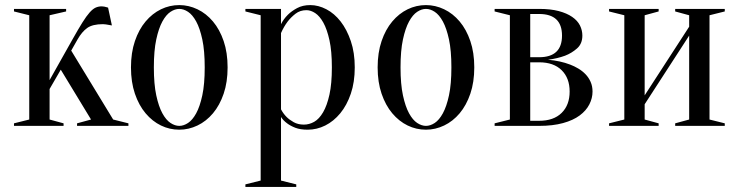

<svg xmlns="http://www.w3.org/2000/svg" viewBox="-20 -495 2905 755"><path d="M219 -221 175 -145V-25L230 -10V0H35V-10L95 -25V-435L35 -450V-460H240V-450L175 -435V-180L265 -340Q288 -381 304 -406.5Q320 -432 332.5 -446Q345 -460 356 -465Q367 -470 380 -470Q385 -470 390 -469Q395 -468 398 -467Q402 -466 405 -465L420 -395Q414 -396 408 -397Q403 -398 396.5 -399Q390 -400 385 -400Q344 -400 323 -385Q302 -370 285 -340L260 -296L425 -25L485 -10V0H283V-10L338 -25Z M685 -460Q668 -460 650.5 -448.5Q633 -437 618.5 -410.5Q604 -384 594.5 -340Q585 -296 585 -230Q585 -164 594.5 -120Q604 -76 618.5 -49.5Q633 -23 650.5 -11.5Q668 0 685 0Q702 0 719.5 -11.5Q737 -23 751.5 -49.5Q766 -76 775.5 -120Q785 -164 785 -230Q785 -296 775.5 -340Q766 -384 751.5 -410.5Q737 -437 719.5 -448.5Q702 -460 685 -460ZM685 -475Q722 -475 756.5 -458.5Q791 -442 817.5 -410.5Q844 -379 859.5 -333.5Q875 -288 875 -230Q875 -172 859.5 -126.5Q844 -81 817.5 -49.5Q791 -18 756.5 -1.5Q722 15 685 15Q647 15 613 -1.5Q579 -18 552.5 -49.5Q526 -81 510.5 -126.5Q495 -172 495 -230Q495 -288 510.5 -333.5Q526 -379 552.5 -410.5Q579 -442 613 -458.5Q647 -475 685 -475Z M1005 -435 945 -450V-460H1085V-400Q1095 -420 1112 -437Q1126 -451 1148 -463Q1170 -475 1200 -475Q1232 -475 1263.5 -458.5Q1295 -442 1319.5 -410.5Q1344 -379 1359.5 -333.5Q1375 -288 1375 -230Q1375 -172 1359.5 -126.5Q1344 -81 1318 -49.5Q1292 -18 1259 -1.5Q1226 15 1190 15Q1161 15 1141.5 7.5Q1122 0 1109 -10Q1094 -21 1085 -35V215L1145 230V240H945V230L1005 215ZM1175 -5Q1196 -5 1215.5 -16Q1235 -27 1250.5 -53.5Q1266 -80 1275.5 -123Q1285 -166 1285 -230Q1285 -294 1275.5 -337Q1266 -380 1251.5 -406Q1237 -432 1219.5 -443.5Q1202 -455 1185 -455Q1160 -455 1142 -441Q1124 -427 1111 -410Q1096 -390 1085 -365V-65Q1094 -48 1107 -35Q1118 -24 1135 -14.5Q1152 -5 1175 -5Z M1655 -460Q1638 -460 1620.5 -448.5Q1603 -437 1588.5 -410.5Q1574 -384 1564.5 -340Q1555 -296 1555 -230Q1555 -164 1564.5 -120Q1574 -76 1588.5 -49.5Q1603 -23 1620.5 -11.5Q1638 0 1655 0Q1672 0 1689.5 -11.5Q1707 -23 1721.5 -49.5Q1736 -76 1745.5 -120Q1755 -164 1755 -230Q1755 -296 1745.5 -340Q1736 -384 1721.5 -410.5Q1707 -437 1689.5 -448.5Q1672 -460 1655 -460ZM1655 -475Q1692 -475 1726.5 -458.5Q1761 -442 1787.5 -410.5Q1814 -379 1829.5 -333.5Q1845 -288 1845 -230Q1845 -172 1829.5 -126.5Q1814 -81 1787.5 -49.5Q1761 -18 1726.5 -1.5Q1692 15 1655 15Q1617 15 1583 -1.5Q1549 -18 1522.5 -49.5Q1496 -81 1480.5 -126.5Q1465 -172 1465 -230Q1465 -288 1480.5 -333.5Q1496 -379 1522.5 -410.5Q1549 -442 1583 -458.5Q1617 -475 1655 -475Z M1925 -10 1985 -25V-435L1925 -450V-460H2100Q2145 -460 2177 -451.5Q2209 -443 2230 -428.5Q2251 -414 2260.5 -395Q2270 -376 2270 -355Q2270 -323 2249 -304.5Q2228 -286 2202 -276Q2172 -265 2135 -260Q2183 -256 2222 -241Q2238 -235 2254 -225.5Q2270 -216 2282.5 -203Q2295 -190 2302.5 -173Q2310 -156 2310 -135Q2310 -109 2297.5 -84.5Q2285 -60 2259.5 -41Q2234 -22 2194 -11Q2154 0 2100 0H1925ZM2065 -440V-270H2100Q2190 -270 2190 -355Q2190 -440 2100 -440ZM2065 -20H2100Q2157 -20 2188.5 -51Q2220 -82 2220 -135Q2220 -188 2188.5 -219Q2157 -250 2100 -250H2065Z M2635 -450V-460H2830V-450L2770 -435V-25L2830 -10V0H2635V-10L2690 -25V-355L2515 -85V-25L2570 -10V0H2375V-10L2435 -25V-435L2375 -450V-460H2570V-450L2515 -435V-120L2690 -390V-435Z"/></svg>

Font: Oranienbaum
Style: Regular
Weight: 400
Designer: Oleg Pospelov and Jovanny Lemonad
Foundry: Oleg Pospelov and jovanny Lemonad
Version: Version 1.001; ttfautohint (v0.91) -l 8 -r 50 -G 200 -x 0 -w